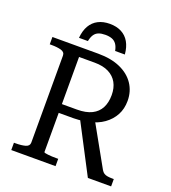

<svg xmlns="http://www.w3.org/2000/svg" viewBox="-158 -1016 1010 1133"><g transform="rotate(20 346.5 -449.5)"><path d="M337 -899Q295 -899 264 -883Q233 -867 215 -836Q197 -805 193 -759H249Q254 -785 264.5 -800.5Q275 -816 292 -822.5Q309 -829 334 -829Q358 -829 375.5 -822.5Q393 -816 404 -800.5Q415 -785 420 -759H481Q477 -805 459 -836Q441 -867 410 -883Q379 -899 337 -899ZM357 -322 525 0H671V-46H662Q646 -46 632.5 -48Q619 -50 609.5 -56Q600 -62 593 -74L446 -337ZM232 -56V-653H330Q383 -653 418.5 -635Q454 -617 472 -584.5Q490 -552 490 -507Q490 -460 472.5 -426.5Q455 -393 419 -375Q383 -357 326 -357H212V-302H326Q342 -302 357.5 -303.5Q373 -305 388 -307Q403 -309 416 -312Q471 -324 509.5 -351.5Q548 -379 569 -418Q590 -457 590 -507Q590 -567 559 -613Q528 -659 470.5 -684.5Q413 -710 332 -710H44V-664H55Q92 -664 116 -657Q140 -650 140 -628V-82Q140 -60 116 -53Q92 -46 55 -46H44V0H322V-46H309Q296 -46 282.5 -46.5Q269 -47 257.5 -48.5Q246 -50 239 -51.5Q232 -53 232 -56Z"/></g></svg>

Font: Roboto Serif 28pt
Style: Regular
Weight: 400
Designer: Greg Gazdowicz
Foundry: Commercial Type
Version: Version 1.008